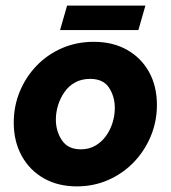

<svg xmlns="http://www.w3.org/2000/svg" viewBox="-20 -653 609 684"><path d="M254 11Q187 11 136.5 -17.5Q86 -46 57.5 -97.5Q29 -149 29 -216Q29 -275 50.5 -327Q72 -379 110.5 -419Q149 -459 201 -481.5Q253 -504 314 -504Q382 -504 432.5 -475.5Q483 -447 511 -396.5Q539 -346 539 -279Q539 -220 517 -167.5Q495 -115 456.5 -75Q418 -35 366 -12Q314 11 254 11ZM268 -121Q297 -121 319.5 -134Q342 -147 357.5 -168.5Q373 -190 381 -216Q389 -242 389 -268Q389 -309 368.5 -340.5Q348 -372 301 -372Q271 -372 248 -359.5Q225 -347 210 -325.5Q195 -304 187 -278.5Q179 -253 179 -227Q179 -186 200.5 -153.5Q222 -121 268 -121ZM194 -546 219 -633H498L473 -546Z"/></svg>

Font: Hanken Grotesk Black
Style: Italic
Weight: 900
Italic angle: -8°
Designer: Alfredo Marco Pradil
Foundry: Hanken Design Co.
Version: Version 3.013